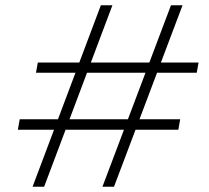

<svg xmlns="http://www.w3.org/2000/svg" viewBox="-20 -711 794 731"><path d="M370 0 631 -691H675L414 0ZM104 0 364 -691H408L148 0ZM48 -217 55 -257H666L659 -217ZM117 -434 124 -473H736L729 -434Z"/></svg>

Font: DM Sans 11pt ExtraLight
Style: Italic
Weight: 250
Italic angle: -10°
Version: Version 4.004;gftools[0.9.30]